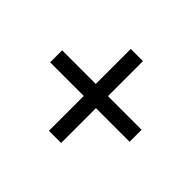

<svg xmlns="http://www.w3.org/2000/svg" viewBox="-116 -755 803 803"><g transform="rotate(45 286.0 -353.0)"><path d="M321 -388H520V-317H321V-111H249V-317H50V-388H249V-595H321Z"/></g></svg>

Font: Noto Sans Sharada
Style: Regular
Weight: 400
Designer: Monotype Design Team
Foundry: Monotype Imaging Inc.
Version: Version 2.006; ttfautohint (v1.8.4.7-5d5b)